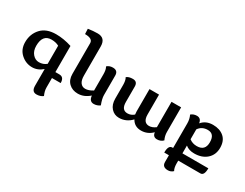

<svg xmlns="http://www.w3.org/2000/svg" viewBox="-86 -1235 2617 2048"><g transform="rotate(30 1222.0 -210.5)"><path d="M266.6 -76.2Q319.3 -76.2 357.9 -108.4V-331.5Q319.3 -353 265.6 -353Q155.8 -353 155.8 -214.8Q155.8 -152.3 188.7 -114.3Q221.7 -76.2 266.6 -76.2ZM357.9 -44.4Q300.3 6.8 230.5 6.8Q152.8 6.8 93.3 -46.9Q33.7 -100.6 33.7 -189.9Q33.7 -289.6 96.4 -358.4Q159.2 -427.2 279.8 -427.2Q372.6 -427.2 473.1 -395V-73.2H522Q580.6 -73.2 580.6 0H473.1V116.7Q473.1 160.6 495.6 209Q463.4 234.4 416 234.4Q357.9 234.4 357.9 161.1Z M755.4 -194.8Q755.4 -135.7 777.3 -106.7Q799.3 -77.6 835.9 -77.6Q878.4 -77.6 928.7 -109.4V-311Q928.7 -335.9 924.6 -357.9Q920.4 -379.9 910.6 -396Q937.5 -421.9 981.4 -421.9Q1044.4 -421.9 1044.4 -360.4V-120.1Q1044.4 -76.2 1070.8 -7.8Q1036.6 17.1 995.6 17.1Q941.4 17.1 935.1 -51.3Q870.1 6.8 793 6.8Q726.6 6.8 683.3 -33.9Q640.1 -74.7 640.1 -147V-525.9Q640.1 -582.5 544.4 -582.5L541.5 -646.5Q603 -656.2 658.2 -656.2Q755.4 -656.2 755.4 -550.8Z M1712.9 -46.9H1711.4Q1653.3 10.7 1574.7 10.7Q1492.7 10.7 1455.6 -57.6Q1390.6 10.7 1302.7 10.7Q1244.6 10.7 1206.1 -31.7Q1167.5 -74.2 1167.5 -147V-316.4Q1167.5 -341.3 1163.3 -363.3Q1159.2 -385.3 1149.4 -401.4Q1175.8 -423.8 1226.6 -423.8Q1283.7 -423.8 1283.7 -362.3V-173.8Q1283.7 -124 1302.2 -99.9Q1320.8 -75.7 1357.4 -75.7Q1401.4 -75.7 1436 -106Q1433.1 -122.6 1433.1 -142.1V-418H1550.8V-173.8Q1550.8 -124 1569.6 -99.4Q1588.4 -74.7 1624 -74.7Q1663.6 -74.7 1704.6 -105.5V-418H1822.8V-115.7Q1822.8 -66.9 1844.2 -23.4Q1814.5 6.8 1769.5 6.8Q1718.8 6.8 1712.9 -46.9Z M2172.4 -143.1Q2274.9 -143.1 2274.9 -247.6Q2274.9 -352.1 2190.9 -352.1Q2118.2 -352.1 2080.1 -295.4V-173.8Q2118.7 -143.1 2172.4 -143.1ZM2080.1 123.5Q2080.1 148.4 2084.2 170.4Q2088.4 192.4 2098.1 208.5Q2071.3 234.4 2034.7 234.4Q1965.3 234.4 1965.3 172.9V89.4H1907.7Q1907.7 0 1954.6 0H1965.3V-302.2Q1965.3 -356 1943.8 -399.4Q1974.1 -424.8 2014.6 -424.8Q2066.4 -424.8 2074.2 -367.2H2075.2Q2125.5 -427.2 2212.4 -427.2Q2296.4 -427.2 2347.9 -382.3Q2399.4 -337.4 2399.4 -251.5Q2399.4 -165.5 2341.3 -113.5Q2283.2 -61.5 2188 -61.5Q2121.1 -61.5 2080.1 -96.2V0H2399.4Q2399.4 89.4 2353 89.4H2080.1Z"/></g></svg>

Font: Bainsley
Style: Bold
Weight: 700
Designer: Paul James MIller
Foundry: High-Logic / Made with FontCreator
Version: Version 1.411;March 28, 2021;FontCreator 13.0.0.2683 64-bit